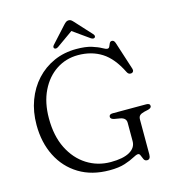

<svg xmlns="http://www.w3.org/2000/svg" viewBox="-129 -994 1009 1118"><g transform="rotate(-15 375.5 -435.0)"><path d="M640 -12.5Q640 17.5 619.5 17.5Q606 17.5 600 5.5Q594 -6.5 589.8 -18.5Q585.5 -30.5 576.5 -30.5Q566 -30.5 544.5 -18.5Q523 -6.5 486.5 5.5Q450 17.5 393.5 17.5Q287 17.5 210 -29.5Q133 -76.5 91.5 -159Q50 -241.5 50 -347.5Q50 -427 75 -494.2Q100 -561.5 145.5 -611Q191 -660.5 252.5 -687.8Q314 -715 387 -715Q443.5 -715 479.2 -703.8Q515 -692.5 535 -681Q555 -669.5 564 -669.5Q573.5 -669.5 577.2 -678.8Q581 -688 585.5 -697.5Q590 -707 600.5 -707Q613.5 -707 619.5 -688L674 -519Q677 -509.5 672.8 -502.5Q668.5 -495.5 659 -495Q644 -493.5 636 -510Q591 -601 530 -639.5Q469 -678 387.5 -678Q315 -678 256.5 -639.5Q198 -601 163.8 -530.8Q129.5 -460.5 129.5 -365Q129.5 -259.5 167.2 -184Q205 -108.5 269.2 -67.8Q333.5 -27 413 -27Q487.5 -27 526.8 -49.5Q566 -72 566 -111.5V-222.5Q566 -252 530.5 -258.5L495.5 -264.5Q474 -269.5 474 -282.5Q474 -298.5 496.5 -298.5H698Q720.5 -298.5 720.5 -282.5Q720.5 -270.5 700.5 -265L676 -259.5Q657.5 -255 648.8 -247Q640 -239 640 -222.5ZM508.5 -751Q500 -744.5 486 -753.5L387.5 -823.5L288.5 -753.5Q274.5 -744.5 266 -751Q262.5 -753.5 262.2 -759.2Q262 -765 267.5 -771L357.5 -870Q365.5 -878.5 372 -883.2Q378.5 -888 388 -888Q397 -888 403.2 -883.2Q409.5 -878.5 417 -870L507.5 -771Q512.5 -765 512.2 -759.2Q512 -753.5 508.5 -751Z"/></g></svg>

Font: Fraunces 9pt Soft Light
Style: Regular
Weight: 300
Version: Version 1.000;[0bf87f6ff]